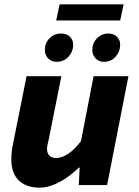

<svg xmlns="http://www.w3.org/2000/svg" viewBox="-20 -850 640 882"><path d="M162 12Q101 12 66.5 -21Q32 -54 32 -118Q32 -135 34 -153.5Q36 -172 40 -190L102 -500H262L204 -210Q201 -197 198.5 -186Q196 -175 196 -166Q196 -145 207.5 -134.5Q219 -124 238 -124Q263 -124 293 -143.5Q323 -163 352 -202L410 -500H570L472 0H342L346 -80H342Q319 -57 289.5 -36Q260 -15 227 -1.5Q194 12 162 12ZM240 -566Q216 -566 201 -582Q186 -598 186 -620Q186 -652 207.5 -674Q229 -696 260 -696Q286 -696 301 -681.5Q316 -667 316 -644Q316 -613 294.5 -589.5Q273 -566 240 -566ZM458 -566Q434 -566 419 -582Q404 -598 404 -620Q404 -652 425.5 -674Q447 -696 478 -696Q502 -696 517 -681.5Q532 -667 532 -644Q532 -613 511 -589.5Q490 -566 458 -566ZM238 -756 254 -830H548L532 -756Z"/></svg>

Font: Source Code Pro ExtraLight Black
Style: Italic
Weight: 900
Italic angle: -11°
Monospace: yes
Version: Version 1.016;hotconv 1.0.116;makeotfexe 2.5.65601